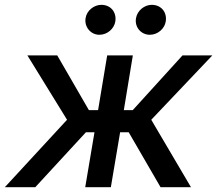

<svg xmlns="http://www.w3.org/2000/svg" viewBox="-29 -775 899 795"><path d="M-8.9 0H117.2L326.7 -227.3H362.2L323.9 0H430L468.4 -227.3H503.9L635.7 0H761.7L597.3 -279.1L850.1 -545.5H726.6L520.6 -318.9H483.7L521 -545.5H414.8L377.1 -318.9H339.1L208.1 -545.5H84.5L248.6 -279.1ZM325.3 -699.6C319.6 -663.4 346.6 -631 382.5 -631C415.8 -631 443.9 -656.6 448.5 -686.1C454.5 -724.8 429.3 -755 390.6 -755C360.4 -755 329.9 -731.5 325.3 -699.6ZM534.1 -699.6C527.7 -662.3 555.4 -631 591.3 -631C624.6 -631 652.7 -656.6 657.3 -686.1C663.4 -724.8 638.1 -755 599.4 -755C569.2 -755 539.4 -731.5 534.1 -699.6Z"/></svg>

Font: Margiela Sans Medium
Style: Italic
Weight: 500
Italic angle: -9.39999°
Designer: Stefan Endress, Andreas Faust
Version: Version 1.100;FEAKit 1.0